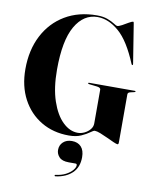

<svg xmlns="http://www.w3.org/2000/svg" viewBox="-102 -787 904 1122"><g transform="rotate(10 350.0 -225.5)"><path d="M636 -1.5Q636 11 630 11Q623.5 11 605 2.8Q586.5 -5.5 563.5 -16.2Q540.5 -27 519.5 -35.2Q498.5 -43.5 486 -43.5Q478.5 -43.5 460.8 -30.2Q443 -17 413.2 -3.5Q383.5 10 340.5 10Q247.5 10 176 -32.5Q104.5 -75 64 -151.2Q23.5 -227.5 23.5 -328.5Q23.5 -442 68 -528Q112.5 -614 193 -662Q273.5 -710 382 -710Q420 -710 446.2 -699.8Q472.5 -689.5 487.5 -679.5Q502.5 -669.5 507.5 -669.5Q517.5 -669.5 535.8 -679.5Q554 -689.5 571.2 -699.8Q588.5 -710 596.5 -710Q598 -710 599 -708.2Q600 -706.5 601 -699.5L638 -468Q639 -461.5 636.5 -460Q633.5 -458.5 630 -463.5Q576.5 -594 514.2 -647.5Q452 -701 387 -701Q304.5 -701 255.2 -615.8Q206 -530.5 206 -357.5Q206 -248.5 232 -172Q258 -95.5 299.8 -55Q341.5 -14.5 389.5 -14.5Q409 -14.5 428.8 -24Q448.5 -33.5 461.8 -49.5Q475 -65.5 475 -85V-286Q475 -297.5 454 -300.5L406 -306Q399 -307 399 -310.5Q399 -314 404 -314H675Q680.5 -314 680.5 -310.5Q680.5 -308 673.5 -306L649.5 -300.5Q636 -297 636 -286ZM367.5 164.5Q328 164.5 310.8 146Q293.5 127.5 293.5 104Q293.5 75 313.2 56.8Q333 38.5 365 38.5Q400 38.5 419.8 59.8Q439.5 81 439.5 121.5Q439.5 181 403.8 215.5Q368 250 306.5 258.5Q300.5 259.5 300 255Q298.5 250.5 303.5 250Q338.5 246 363.8 232.8Q389 219.5 402.8 203Q416.5 186.5 416.5 173.5Q416.5 164.5 408 164.5Z"/></g></svg>

Font: Fraunces 144pt S000
Style: Bold
Weight: 700
Version: Version 1.000; ttfautohint (v1.8.3)